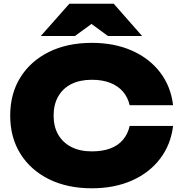

<svg xmlns="http://www.w3.org/2000/svg" viewBox="-20 -998 982 1035"><path d="M913 -319Q901 -219 843.5 -143Q786 -67 691.5 -25Q597 17 475 17Q343 17 244 -32Q145 -81 90 -169Q35 -257 35 -375Q35 -493 90 -581Q145 -669 244 -718Q343 -767 475 -767Q597 -767 691.5 -725Q786 -683 843.5 -607.5Q901 -532 913 -431H679Q669 -474 642.5 -504.5Q616 -535 574 -551.5Q532 -568 475 -568Q411 -568 365 -545Q319 -522 294 -478.5Q269 -435 269 -375Q269 -315 294 -272Q319 -229 365 -205.5Q411 -182 475 -182Q532 -182 574 -197.5Q616 -213 642.5 -244Q669 -275 679 -319ZM354 -978H593L746 -804H562L420 -908H527L384 -804H200Z"/></svg>

Font: Unbounded ExtraBold
Style: Regular
Weight: 800
Designer: Luke Prowse, Jean-Baptiste Morizot, Fátima Lázaro, Florian Runge
Foundry: NaN
Version: Version 1.701;gftools[0.9.28.dev5+ged2979d]